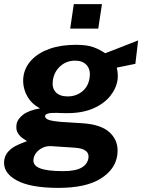

<svg xmlns="http://www.w3.org/2000/svg" viewBox="-41 -743 692 934"><path d="M243.5 171Q105.5 171 38.5 133.5Q-28.5 96 -20.5 36.5Q-16.5 11.5 -1.2 -5.2Q14 -22 33.5 -32.2Q53 -42.5 69.2 -48.2Q85.5 -54 90.5 -56.5Q84.5 -60.5 70.8 -69.5Q57 -78.5 46.2 -95Q35.5 -111.5 39.5 -138Q43 -162.5 70.2 -184.2Q97.5 -206 154 -216Q109 -239 88 -281.8Q67 -324.5 73 -370.5Q79.5 -416.5 112.8 -451.5Q146 -486.5 201 -505.8Q256 -525 328.5 -525Q383 -525 414.8 -513Q446.5 -501 470.5 -484Q484 -489 504 -496.8Q524 -504.5 547 -513.5Q570 -522.5 592 -531.2Q614 -540 631 -546.5L617.5 -432.5L527 -414Q534.5 -383.5 531 -356Q525 -313 494.8 -275.5Q464.5 -238 411.8 -215.2Q359 -192.5 284.5 -192.5Q273 -192.5 257.2 -193Q241.5 -193.5 234.5 -194Q204.5 -194.5 191.5 -190.5Q178.5 -186.5 178 -177.5Q179.5 -164.5 199.5 -158.8Q219.5 -153 256 -150Q274 -148.5 301.5 -147.2Q329 -146 359.5 -143.5Q454.5 -137.5 496.5 -95Q538.5 -52.5 529.5 11.5Q520 81.5 448.2 126.2Q376.5 171 243.5 171ZM266 89.5Q327 89.5 356.2 72.2Q385.5 55 389.5 24Q392 3 375.8 -9.5Q359.5 -22 323 -24.5L209.5 -32Q186.5 -33.5 167.5 -24.8Q148.5 -16 136.2 -1.2Q124 13.5 122 31.5Q117.5 61 152.5 75.2Q187.5 89.5 266 89.5ZM288 -274Q330 -274 359.8 -298.8Q389.5 -323.5 395 -366Q400.5 -403.5 381 -425.8Q361.5 -448 324.5 -448Q282.5 -448 252.2 -421Q222 -394 216 -351Q211 -315.5 230 -294.8Q249 -274 288 -274ZM300.5 -604 318 -723H455L437 -604Z"/></svg>

Font: Public Sans Thin
Style: Bold Italic
Weight: 700
Italic angle: -8°
Version: Version 2.001